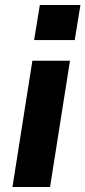

<svg xmlns="http://www.w3.org/2000/svg" viewBox="-20 -751 343 771"><path d="M30 0ZM117 -590 140 -731H303L280 -590ZM30 0 110 -507H261L181 0Z"/></svg>

Font: Winston
Style: Bold Italic
Weight: 700
Italic angle: -9°
Designer: Original fonts by Vernon Adams / Changes by Cristiano Sobral
Foundry: Original fonts by Vernon Adams / Changes by Cristiano Sobral
Version: Version 2.503;July 17, 2020;FontCreator 13.0.0.2655 64-bit